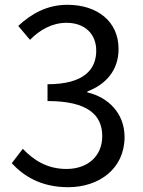

<svg xmlns="http://www.w3.org/2000/svg" viewBox="-20 -767 595 800"><path d="M264 13C394 13 499 -65 499 -196C499 -296 430 -362 344 -382V-386C421 -415 474 -474 474 -563C474 -679 384 -747 261 -747C176 -747 111 -710 56 -659L105 -601C146 -643 198 -672 257 -672C333 -672 381 -626 381 -556C381 -477 329 -416 178 -416V-346C347 -346 406 -287 406 -200C406 -115 344 -63 257 -63C174 -63 118 -102 75 -147L29 -87C77 -35 149 13 264 13Z"/></svg>

Font: Microsoft YaHei
Style: Regular
Weight: 400
Designer: Ryoko NISHIZUKA 西塚涼子 (kana, bopomofo & ideographs); Paul D. Hunt (Latin, Greek & Cyrillic); Sandoll Communications 산돌커뮤니
Foundry: Adobe
Version: Version 2.001;hotconv 1.0.111;makeotfexe 2.5.65597